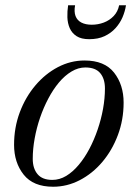

<svg xmlns="http://www.w3.org/2000/svg" viewBox="-20 -700 528 730"><path d="M182 10Q106.5 10 70 -36Q33.5 -82 33.5 -149.5Q33.5 -215 55.2 -273Q77 -331 114.5 -375.2Q152 -419.5 200.2 -444.8Q248.5 -470 301.5 -470Q377.5 -470 413.8 -423.8Q450 -377.5 450 -310Q450 -244.5 428.2 -186.5Q406.5 -128.5 369 -84.2Q331.5 -40 283.2 -15Q235 10 182 10ZM179 -16Q206.5 -16 231.8 -31.2Q257 -46.5 279.2 -73Q301.5 -99.5 319.8 -134Q338 -168.5 351.2 -207.2Q364.5 -246 371.8 -286.2Q379 -326.5 379 -363.5Q379 -400.5 361 -422Q343 -443.5 304.5 -443.5Q277.5 -443.5 252 -428.2Q226.5 -413 204.2 -386.5Q182 -360 163.8 -325.5Q145.5 -291 132.2 -252.2Q119 -213.5 111.8 -173.5Q104.5 -133.5 104.5 -96Q104.5 -59.5 122.8 -37.8Q141 -16 179 -16ZM319 -551Q289 -551 271.2 -562.5Q253.5 -574 245.2 -592.8Q237 -611.5 236.2 -634.2Q235.5 -657 239 -680H265.5Q261 -655.5 267.2 -639Q273.5 -622.5 289.5 -614.2Q305.5 -606 329 -606Q352.5 -606 374.5 -614.2Q396.5 -622.5 412.2 -639Q428 -655.5 433 -680H459Q455.5 -657 445.8 -634.2Q436 -611.5 419 -592.8Q402 -574 377.5 -562.5Q353 -551 319 -551Z"/></svg>

Font: Bodoni Moda 9pt
Style: Italic
Weight: 400
Italic angle: -13°
Designer: Owen Earl
Foundry: indestructible type
Version: Version 2.005